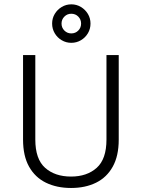

<svg xmlns="http://www.w3.org/2000/svg" viewBox="-20 -878 674 908"><path d="M89 -617.5H147V-218Q147 -125.5 193.5 -84.2Q240 -43 316 -43Q391 -43 437.2 -84.2Q483.5 -125.5 483.5 -218V-617.5H541.5V-218Q541.5 -140.5 513.2 -89.8Q485 -39 434.2 -14Q383.5 11 316 11Q248.5 11 197.2 -14Q146 -39 117.5 -89.8Q89 -140.5 89 -218ZM317 -675.5Q292.5 -675.5 271.8 -687.8Q251 -700 238.8 -720.8Q226.5 -741.5 226.5 -766.5Q226.5 -791.5 238.8 -812Q251 -832.5 271.8 -845Q292.5 -857.5 317.5 -857.5Q342 -857.5 362.8 -845Q383.5 -832.5 395.8 -812Q408 -791.5 408 -766.5Q408 -741.5 395.8 -720.8Q383.5 -700 362.8 -687.8Q342 -675.5 317 -675.5ZM317 -720Q337 -720 350.2 -733.5Q363.5 -747 363.5 -766.5Q363.5 -786 350.2 -799.5Q337 -813 317 -813Q298 -813 284.5 -799.5Q271 -786 271 -766.5Q271 -747 284.5 -733.5Q298 -720 317 -720Z"/></svg>

Font: Karla Light
Style: Regular
Weight: 300
Designer: Jonathan Pinhorn
Version: Version 2.004;gftools[0.9.33]